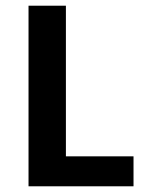

<svg xmlns="http://www.w3.org/2000/svg" viewBox="-20 -653 503 673"><path d="M80 0V-633H211V-105H448V0Z"/></svg>

Font: Tajawal
Style: Bold
Weight: 700
Designer: Boutros Fonts
Foundry: Created by Boutros International 2017
Version: Version 1.700